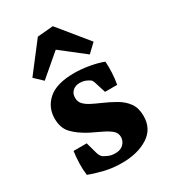

<svg xmlns="http://www.w3.org/2000/svg" viewBox="-167 -740 740 835"><g transform="rotate(-30 203.5 -323.0)"><path d="M38 -22Q34 -51 35 -82Q36 -113 40 -141H106L121 -87Q126 -67 138 -58Q146 -53 160 -47Q174 -41 193 -41Q220 -41 234.5 -56Q249 -71 249 -91Q249 -111 234 -124Q219 -137 194 -149Q169 -161 138 -176Q94 -199 66.5 -227Q39 -255 39 -303Q39 -360 81 -396.5Q123 -433 211 -433Q247 -433 286.5 -426Q326 -419 354 -408Q356 -382 354.5 -352Q353 -322 348 -295H287L271 -346Q268 -357 264.5 -362.5Q261 -368 253 -372Q243 -378 232.5 -381Q222 -384 211 -384Q189 -384 175 -371.5Q161 -359 161 -337Q161 -318 173 -305Q185 -292 204.5 -282Q224 -272 247 -262Q282 -247 312.5 -229.5Q343 -212 361.5 -186.5Q380 -161 380 -121Q380 -56 328 -23Q276 10 197 10Q151 10 110 0Q69 -10 38 -22ZM44 -506 154 -649 233 -656 353 -509 311 -469 193 -561 84 -468Z"/></g></svg>

Font: Yrsa
Style: Regular
Weight: 400
Designer: Anna Giedrys (Yrsa+Rasa design), David Brezina (Yrsa art-direction, Rasa art-direction, design)
Foundry: Rosetta Type Foundry
Version: Version 2.004